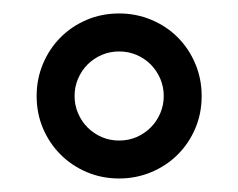

<svg xmlns="http://www.w3.org/2000/svg" viewBox="-20 -745 352 284"><path d="M34.2 -603Q34.2 -628.4 43.7 -650.9Q53.2 -673.3 69.6 -689.7Q85.9 -706.1 108.2 -715.6Q130.4 -725.1 156.2 -725.1Q181.6 -725.1 204.1 -715.6Q226.6 -706.1 242.9 -689.7Q259.3 -673.3 268.8 -650.9Q278.3 -628.4 278.3 -603Q278.3 -577.1 268.8 -554.9Q259.3 -532.7 242.9 -516.4Q226.6 -500 204.1 -490.5Q181.6 -481 156.2 -481Q130.4 -481 108.2 -490.5Q85.9 -500 69.6 -516.4Q53.2 -532.7 43.7 -554.9Q34.2 -577.1 34.2 -603ZM222.2 -603Q222.2 -616.7 217 -628.7Q211.9 -640.6 202.9 -649.7Q193.8 -658.7 181.9 -663.8Q169.9 -668.9 156.2 -668.9Q142.6 -668.9 130.6 -663.8Q118.7 -658.7 109.6 -649.7Q100.6 -640.6 95.5 -628.7Q90.3 -616.7 90.3 -603Q90.3 -589.4 95.5 -577.4Q100.6 -565.4 109.6 -556.4Q118.7 -547.4 130.6 -542.2Q142.6 -537.1 156.2 -537.1Q169.9 -537.1 181.9 -542.2Q193.8 -547.4 202.9 -556.4Q211.9 -565.4 217 -577.4Q222.2 -589.4 222.2 -603Z"/></svg>

Font: Andika Compact
Style: Regular
Weight: 400
Designer: Victor Gaultney, Annie Olsen, Julie Remington, Don Collingsworth, Eric Hays, Becca Hirsbrunner
Foundry: SIL International
Version: Version 5.000 ; LnSpcTght